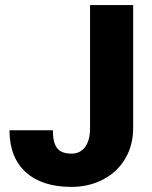

<svg xmlns="http://www.w3.org/2000/svg" viewBox="-20 -731 602 761"><path d="M336.9 -710.9H507.8V-223.1Q507.8 -155.3 476.3 -102.1Q444.8 -48.8 388.4 -19.5Q332 9.8 262.7 9.8Q146.5 9.8 82 -48.8Q17.6 -107.4 17.6 -214.8H189.5Q189.5 -166 206.3 -144Q223.1 -122.1 262.7 -122.1Q298.3 -122.1 317.6 -148.7Q336.9 -175.3 336.9 -223.1Z"/></svg>

Font: TypoPRO Roboto
Style: Regular
Weight: 900
Designer: Google
Version: Version 2.136; 2016